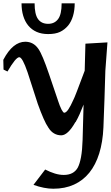

<svg xmlns="http://www.w3.org/2000/svg" viewBox="-39 -819 670 1162"><path d="M234.4 207Q265.1 222.7 293 231.2Q320.8 239.7 347.2 239.7Q406.2 239.7 431.2 196.3Q443.8 172.9 451.4 131.3Q459 89.8 460.9 27.3L466.8 -186Q454.6 -154.3 442.9 -128.2Q431.2 -102.1 418 -79.1L417.5 -80.6Q372.1 0 331.5 0Q308.1 0 288.3 -11.5Q268.6 -22.9 253.9 -46.4Q239.7 -66.9 223.9 -103Q208 -139.2 189.5 -190.9L127.9 -381.3Q96.7 -472.7 77.6 -472.7Q56.6 -472.7 6.3 -386.2L-17.6 -397.9L-19 -457Q10.3 -512.7 43.7 -539.6Q77.1 -566.4 113.8 -566.4Q163.1 -566.4 192.4 -524.4Q205.6 -505.9 221.4 -468Q237.3 -430.2 257.3 -371.6L312 -210.4L311.5 -211.4Q323.7 -174.3 333.7 -155.5Q343.8 -136.7 349.6 -136.7Q360.8 -136.7 374.5 -156.7Q388.2 -176.8 404.8 -214.4Q409.7 -222.7 426.5 -266.4Q443.4 -310.1 473.6 -391.1Q474.1 -430.7 475.8 -473.6Q477.5 -516.6 478 -554.7L611.3 -562.5L598.6 -391.1Q596.2 -306.2 593.3 -219.5Q590.3 -132.8 586.9 -47.4Q583 40.5 561.5 109.6Q540 178.7 501.7 226.1Q463.4 273.4 408.7 298.3Q354 323.2 283.2 323.2Q229.5 323.2 163.6 299.8ZM413.1 -798.8Q413.1 -756.8 402.8 -722.4Q392.6 -688 373.5 -664.6Q351.6 -638.7 323.7 -625.7Q295.9 -612.8 252.4 -612.8Q212.4 -612.8 182.4 -626.2Q152.3 -639.6 131.8 -664.6Q111.8 -689 101.6 -723.1Q91.3 -757.3 91.3 -798.8H170.4Q170.4 -732.9 190.9 -703.9Q211.4 -674.8 252.4 -674.8Q291 -674.8 312.5 -703.4Q334 -731.9 334 -798.8Z"/></svg>

Font: IranNastaliq
Style: Regular
Weight: 400
Designer: Hossein Zahedi
Version: Version 1.5